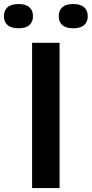

<svg xmlns="http://www.w3.org/2000/svg" viewBox="-78 -958 467 978"><path d="M85.5 0V-740H225.5V0ZM295 -814Q257 -814 239 -830.5Q221 -847 221 -875.5Q221 -904 239 -920.8Q257 -937.5 295 -937.5Q332.5 -937.5 350.8 -920.8Q369 -904 369 -875.5Q369 -847 350.8 -830.5Q332.5 -814 295 -814ZM16 -814Q-21.5 -814 -39.8 -830.5Q-58 -847 -58 -875.5Q-58 -904 -39.8 -920.8Q-21.5 -937.5 16 -937.5Q54 -937.5 72 -920.8Q90 -904 90 -875.5Q90 -847 72 -830.5Q54 -814 16 -814Z"/></svg>

Font: Encode Sans Expanded SemiBold
Style: Regular
Weight: 600
Width: 7
Designer: Multiple Designers
Foundry: Impallari Type
Version: Version 3.000; ttfautohint (v1.8.3) -l 8 -r 50 -G 200 -x 14 